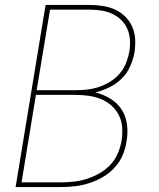

<svg xmlns="http://www.w3.org/2000/svg" viewBox="-20 -755 640 775"><path d="M43 0 164 -735H341Q368 -735 394.5 -731Q421 -727 444 -716.5Q467 -706 485 -688.5Q503 -671 513.5 -647.5Q524 -624 525.5 -597.5Q527 -571 523 -544Q518 -516 505.5 -487.5Q493 -459 471 -437.5Q449 -416 421.5 -402.5Q394 -389 365 -382Q397 -374 425 -357Q453 -340 470.5 -313.5Q488 -287 492.5 -253.5Q497 -220 491 -186Q487 -157 475.5 -129.5Q464 -102 443 -79Q422 -56 395.5 -40.5Q369 -25 341 -16Q313 -7 284.5 -3.5Q256 0 227 0ZM128 -391H289Q312 -391 335.5 -394Q359 -397 382 -405Q405 -413 426.5 -426.5Q448 -440 464 -459Q480 -478 489 -501Q498 -524 502 -547Q506 -570 504.5 -594Q503 -618 494 -638.5Q485 -659 469 -674.5Q453 -690 432.5 -699.5Q412 -709 388.5 -712.5Q365 -716 341 -716H182ZM67 -19H227Q253 -19 279.5 -22Q306 -25 332 -33.5Q358 -42 382.5 -56Q407 -70 426 -90.5Q445 -111 456 -137Q467 -163 471 -189Q475 -215 473 -241.5Q471 -268 459.5 -290.5Q448 -313 429 -329.5Q410 -346 386.5 -355.5Q363 -365 337 -368.5Q311 -372 284 -372H125Z"/></svg>

Font: Iosevka Curly ThExObl
Style: Regular
Weight: 100
Width: 7
Italic angle: -9°
Monospace: yes
Designer: Belleve Invis
Foundry: Belleve Invis
Version: Version 11.1.0; ttfautohint (v1.8.3)